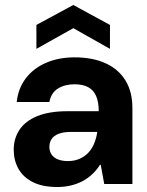

<svg xmlns="http://www.w3.org/2000/svg" viewBox="-20 -738 591 770"><path d="M210 12Q150 12 111 -8Q72 -28 53.5 -62Q35 -96 35 -137Q35 -183 58.5 -218Q82 -253 130 -272.5Q178 -292 251 -292H376Q376 -329 365.5 -353Q355 -377 333.5 -388.5Q312 -400 279 -400Q240 -400 212.5 -383Q185 -366 178 -329H47Q53 -384 83.5 -424Q114 -464 164.5 -486Q215 -508 279 -508Q351 -508 403 -484.5Q455 -461 483 -415.5Q511 -370 511 -305V0H398L384 -77H381Q367 -55 349 -38.5Q331 -22 310 -11Q289 0 263.5 6Q238 12 210 12ZM252 -92Q279 -92 300 -101.5Q321 -111 335.5 -127Q350 -143 358.5 -164.5Q367 -186 370 -209H266Q235 -209 215.5 -201.5Q196 -194 187 -180.5Q178 -167 178 -149Q178 -131 187 -118Q196 -105 213 -98.5Q230 -92 252 -92ZM126 -542V-638L274 -718L421 -638V-542L274 -625Z"/></svg>

Font: DM Sans 36pt
Style: Bold
Weight: 700
Version: Version 4.004;gftools[0.9.30]